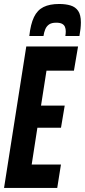

<svg xmlns="http://www.w3.org/2000/svg" viewBox="-35 -930 420 950"><path d="M-15 0 95 -700H351.2L330.8 -580.2H195L168 -407.6H285.2L266.8 -298H150L121.8 -116H266.6L248.2 0ZM257.6 -910.3Q289.8 -910.3 314 -903Q338.2 -895.7 351.7 -876.2Q365.2 -856.7 365.2 -819.1Q365.2 -804.7 363.3 -787.2Q361.4 -769.7 358 -751.9H288.4Q289.4 -759.5 289.9 -764.3Q290.4 -769.1 290.4 -775.1Q290.4 -787.3 286.3 -797.1Q282.2 -806.9 272 -812.3Q261.8 -817.7 243 -817.7Q220.2 -817.7 207.8 -809Q195.4 -800.3 189.1 -785.4Q182.8 -770.5 180.2 -751.9H110Q116.4 -810.7 133.1 -845.4Q149.8 -880.1 180.2 -895.2Q210.6 -910.3 257.6 -910.3Z"/></svg>

Font: Georama ExtraCondensed Thin
Style: Italic
Weight: 100
Width: 2
Italic angle: -9°
Designer: Jean-Baptiste Levee
Foundry: Production Type
Version: Version 1.001